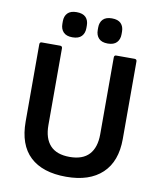

<svg xmlns="http://www.w3.org/2000/svg" viewBox="-92 -915 836 1000"><g transform="rotate(10 325.5 -415.0)"><path d="M326 12Q201 12 135 -50Q69 -112 69 -235V-643Q69 -655 80 -655H177Q189 -655 189 -643V-237Q189 -167 223 -130Q257 -93 326 -93Q395 -93 429 -130Q463 -167 463 -237V-643Q463 -655 474 -655H571Q583 -655 583 -643V-233Q583 -114 516 -51Q449 12 326 12ZM232 -709Q200 -709 184.5 -725.5Q169 -742 169 -769V-783Q169 -810 184.5 -826Q200 -842 232 -842Q265 -842 280.5 -826Q296 -810 296 -783V-769Q296 -742 280.5 -725.5Q265 -709 232 -709ZM419 -709Q387 -709 371.5 -725.5Q356 -742 356 -769V-783Q356 -810 371.5 -826Q387 -842 419 -842Q451 -842 466.5 -826Q482 -810 482 -783V-769Q482 -742 466.5 -725.5Q451 -709 419 -709Z"/></g></svg>

Font: Sofia Sans
Style: Bold
Weight: 700
Designer: Botio Nikoltchev, Ani Petrova
Foundry: lettersoup
Version: Version 4.100; ttfautohint (v1.8.4.7-5d5b)